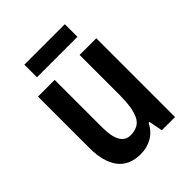

<svg xmlns="http://www.w3.org/2000/svg" viewBox="-201 -813 936 936"><g transform="rotate(-45 267.0 -345.0)"><path d="M467 -543V0H376L362 -71H356Q335 -30 300 -10Q265 10 222 10Q143 10 104 -41.5Q65 -93 65 -189V-543H180V-217Q180 -90 251 -90Q310 -90 331 -135Q352 -180 352 -266V-543ZM407 -700V-613H128V-700Z"/></g></svg>

Font: Noto Sans Gujarati Condensed SemiBold
Style: Regular
Weight: 600
Width: 3
Designer: Jelle Bosma - Monotype Design Team, Universal Thirst
Foundry: Monotype Imaging Inc.
Version: Version 2.106; ttfautohint (v1.8.4.7-5d5b)